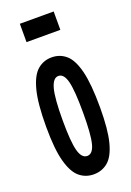

<svg xmlns="http://www.w3.org/2000/svg" viewBox="-129 -690 508 747"><g transform="rotate(-20 125.0 -316.5)"><path d="M126 8Q92 8 67 -13Q42 -34 28 -85.5Q14 -137 14 -229Q14 -326 28 -379.5Q42 -433 67 -454.5Q92 -476 126 -476Q160 -476 185 -454.5Q210 -433 223.5 -379.5Q237 -326 237 -229Q237 -137 223.5 -85.5Q210 -34 185 -13Q160 8 126 8ZM126 -68Q149 -68 158.5 -105Q168 -142 168 -231Q168 -323 158.5 -361Q149 -399 126 -399Q104 -399 93.5 -361Q83 -323 83 -231Q83 -142 93 -105Q103 -68 126 -68ZM55 -565V-641H195V-565Z"/></g></svg>

Font: Inconsolata UltraCondensed Bold
Style: Regular
Weight: 700
Width: 1
Monospace: yes
Designer: Raph Levien, Cyreal, Brenton Simpson
Foundry: Raph Levien, Cyreal, Google
Version: Version 3.001; ttfautohint (v1.8.2.53-6de2)